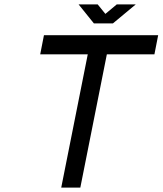

<svg xmlns="http://www.w3.org/2000/svg" viewBox="-20 -859 744 879"><path d="M181.2 -697.8H704.1L687 -610.4H469.2L347.7 0H260.3L381.8 -610.4H164.1ZM497.1 -752H409.7L339.8 -838.9H427.2L462.4 -795.4L514.6 -838.9H601.6Z"/></svg>

Font: Qaz
Style: Italic
Weight: 400
Italic angle: -11.25°
Designer: GGBotNet
Foundry: f0n7
Version: 0.70